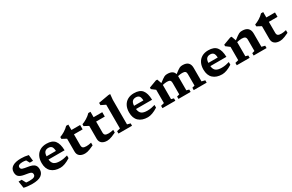

<svg xmlns="http://www.w3.org/2000/svg" viewBox="187 -2227 5651 3722"><g transform="rotate(-30 3013.0 -366.0)"><path d="M311.5 -528.5Q397.5 -528.5 477 -508L492 -371H420L380 -444Q338 -452.5 306.5 -452.5Q250.5 -452.5 224.2 -438.2Q198 -424 198 -395.5Q198 -356 233.5 -343.2Q269 -330.5 345 -319.5Q396 -312.5 436.2 -297.8Q476.5 -283 499.8 -251.5Q523 -220 523 -163Q523 -80.5 458.8 -34.8Q394.5 11 256.5 11Q207 11 155.5 5.2Q104 -0.5 71 -10.5L48 -162.5H118L165.5 -73.5Q184.5 -71 204.5 -70Q224.5 -69 242.5 -69Q313.5 -69 344 -86Q374.5 -103 374.5 -137Q374.5 -170 353 -184Q331.5 -198 293 -204.2Q254.5 -210.5 204.5 -219.5Q129 -233 92.2 -265Q55.5 -297 55.5 -365.5Q55.5 -446 121.5 -487.2Q187.5 -528.5 311.5 -528.5Z M880 -528.5Q1008 -528.5 1064.2 -458.8Q1120.5 -389 1124 -242H764Q772.5 -165.5 814.8 -134.5Q857 -103.5 941 -103.5Q992.5 -103.5 1034.5 -112Q1076.5 -120.5 1114 -131.5V-71.5Q1048 -29 990.8 -8.5Q933.5 12 887.5 12Q759 12 686.5 -55Q614 -122 614 -250.5Q614 -335.5 645.8 -398Q677.5 -460.5 737 -494.5Q796.5 -528.5 880 -528.5ZM873 -440.5Q822.5 -440.5 794.5 -412.2Q766.5 -384 762.5 -315H972Q968.5 -388.5 943.5 -414.5Q918.5 -440.5 873 -440.5Z M1435.5 -174Q1435.5 -131.5 1457.5 -114.8Q1479.5 -98 1533.5 -98Q1579.5 -98 1642 -113V-53Q1588.5 -27.5 1552.5 -13.5Q1516.5 0.5 1489.8 6.2Q1463 12 1438 12Q1365 12 1321.5 -22.5Q1278 -57 1278 -126V-412L1180 -464.5V-505.5Q1230.5 -523 1287 -557.2Q1343.5 -591.5 1387 -637H1435.5V-516H1629.5V-418H1435.5Z M1931.5 -174Q1931.5 -131.5 1953.5 -114.8Q1975.5 -98 2029.5 -98Q2075.5 -98 2138 -113V-53Q2084.5 -27.5 2048.5 -13.5Q2012.5 0.5 1985.8 6.2Q1959 12 1934 12Q1861 12 1817.5 -22.5Q1774 -57 1774 -126V-412L1676 -464.5V-505.5Q1726.5 -523 1783 -557.2Q1839.5 -591.5 1883 -637H1931.5V-516H2125.5V-418H1931.5Z M2422.5 -71.5 2494 -53V0H2190.5V-53L2264.5 -71.5V-603Q2255 -608 2223.5 -623Q2192 -638 2163 -652.5V-703L2396 -744H2434L2422.5 -621Z M2838.5 -528.5Q2966.5 -528.5 3022.8 -458.8Q3079 -389 3082.5 -242H2722.5Q2731 -165.5 2773.2 -134.5Q2815.5 -103.5 2899.5 -103.5Q2951 -103.5 2993 -112Q3035 -120.5 3072.5 -131.5V-71.5Q3006.5 -29 2949.2 -8.5Q2892 12 2846 12Q2717.5 12 2645 -55Q2572.5 -122 2572.5 -250.5Q2572.5 -335.5 2604.2 -398Q2636 -460.5 2695.5 -494.5Q2755 -528.5 2838.5 -528.5ZM2831.5 -440.5Q2781 -440.5 2753 -412.2Q2725 -384 2721 -315H2930.5Q2927 -388.5 2902 -414.5Q2877 -440.5 2831.5 -440.5Z M3748.5 -379V-68.5L3805.5 -53V0H3533.5V-53L3590.5 -68.5V-329Q3590.5 -366 3571.5 -383Q3552.5 -400 3504.5 -400Q3481.5 -400 3456 -396.2Q3430.5 -392.5 3406.5 -386.5V-68.5L3463.5 -53V0H3175V-53L3248.5 -71.5V-369Q3240.5 -375.5 3219.2 -391.2Q3198 -407 3164 -433V-467L3334 -530H3364.5L3400 -432Q3444.5 -466.5 3472 -486Q3499.5 -505.5 3517.5 -514.5Q3535.5 -523.5 3550.8 -526Q3566 -528.5 3586 -528.5Q3718.5 -528.5 3742.5 -433.5Q3786.5 -467.5 3813.8 -486.8Q3841 -506 3858.8 -514.8Q3876.5 -523.5 3891.8 -526Q3907 -528.5 3927 -528.5Q4010.5 -528.5 4050.2 -489.2Q4090 -450 4090 -375V-71.5L4164.5 -53V0H3875V-53L3932 -68.5V-329Q3932 -366 3912.8 -383Q3893.5 -400 3845.5 -400Q3822 -400 3796.8 -396.5Q3771.5 -393 3748 -387Q3748.5 -383.5 3748.5 -379Z M4502 -528.5Q4630 -528.5 4686.2 -458.8Q4742.5 -389 4746 -242H4386Q4394.5 -165.5 4436.8 -134.5Q4479 -103.5 4563 -103.5Q4614.5 -103.5 4656.5 -112Q4698.5 -120.5 4736 -131.5V-71.5Q4670 -29 4612.8 -8.5Q4555.5 12 4509.5 12Q4381 12 4308.5 -55Q4236 -122 4236 -250.5Q4236 -335.5 4267.8 -398Q4299.5 -460.5 4359 -494.5Q4418.5 -528.5 4502 -528.5ZM4495 -440.5Q4444.5 -440.5 4416.5 -412.2Q4388.5 -384 4384.5 -315H4594Q4590.5 -388.5 4565.5 -414.5Q4540.5 -440.5 4495 -440.5Z M5216 -53 5273 -68.5V-322.5Q5273 -363 5252.2 -381.5Q5231.5 -400 5179 -400Q5153 -400 5124.8 -396Q5096.5 -392 5070 -385V-68.5L5127 -53V0H4838.5V-53L4912 -71.5V-369Q4904 -375.5 4882.8 -391.2Q4861.5 -407 4827.5 -433V-467L4997.5 -530H5028L5065 -427.5Q5112 -463.5 5140.8 -484Q5169.5 -504.5 5188.5 -514Q5207.5 -523.5 5223.5 -526Q5239.5 -528.5 5260.5 -528.5Q5348 -528.5 5389.5 -487Q5431 -445.5 5431 -367.5V-71.5L5505.5 -53V0H5216Z M5798 -174Q5798 -131.5 5820 -114.8Q5842 -98 5896 -98Q5942 -98 6004.5 -113V-53Q5951 -27.5 5915 -13.5Q5879 0.5 5852.2 6.2Q5825.5 12 5800.5 12Q5727.5 12 5684 -22.5Q5640.5 -57 5640.5 -126V-412L5542.5 -464.5V-505.5Q5593 -523 5649.5 -557.2Q5706 -591.5 5749.5 -637H5798V-516H5992V-418H5798Z"/></g></svg>

Font: Newsreader Caption SemiBold
Style: Regular
Weight: 600
Designer: Hugues Gentile
Foundry: Production Type
Version: Version 1.001